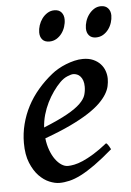

<svg xmlns="http://www.w3.org/2000/svg" viewBox="-50 -695 515 754"><g transform="rotate(-5 207.0 -318.5)"><path d="M378.4 -371.1Q378.4 -357.4 375.2 -342.5Q372.1 -327.6 362.3 -311.3Q352.5 -294.9 334.5 -277.1Q316.4 -259.3 287.1 -240.2Q257.8 -221.2 215.3 -200.9Q172.9 -180.7 113.8 -159.2Q116.7 -133.3 124.8 -111.8Q132.8 -90.3 143.8 -75.2Q154.8 -60.1 167.5 -51.8Q180.2 -43.5 192.9 -43.5Q203.1 -43.5 218 -46.4Q232.9 -49.3 252.2 -57.6Q271.5 -65.9 295.9 -80.8Q320.3 -95.7 349.6 -119.1Q352.5 -117.7 355.2 -114.3Q357.9 -110.8 360.4 -106.9Q362.8 -103 364.3 -99.6L367.2 -94.2Q327.1 -59.6 295.9 -37.4Q264.6 -15.1 239.5 -2.4Q214.4 10.3 193.6 15.1Q172.9 20 153.8 20Q136.2 20 114.5 11Q92.8 2 73.7 -17.8Q54.7 -37.6 41.5 -69.6Q28.3 -101.6 28.3 -147.9Q28.3 -186 37.6 -222.4Q46.9 -258.8 64.2 -292Q81.5 -325.2 106.7 -354.7Q131.8 -384.3 163.6 -409.7Q174.3 -418.5 189 -427Q203.6 -435.5 220.2 -442.1Q236.8 -448.7 254.2 -452.9Q271.5 -457 288.1 -457Q311 -457 328.1 -449.5Q345.2 -441.9 356.4 -429.7Q367.7 -417.5 373 -402.1Q378.4 -386.7 378.4 -371.1ZM192.4 -374.5Q177.7 -359.9 164.1 -340.6Q150.4 -321.3 139.4 -299.1Q128.4 -276.9 121.3 -252.2Q114.3 -227.5 112.8 -202.1Q171.9 -226.1 206.3 -245.4Q240.7 -264.6 258.3 -282Q275.9 -299.3 280.8 -315.2Q285.6 -331.1 285.6 -348.1Q285.6 -361.8 282.2 -371.8Q278.8 -381.8 272.9 -388.4Q267.1 -395 259.8 -397.9Q252.4 -400.9 244.6 -400.9Q236.8 -400.9 221.4 -394.5Q206.1 -388.2 192.4 -374.5ZM230 -617.7Q230 -603.5 225.3 -589.1Q220.7 -574.7 211.9 -563Q203.1 -551.3 190.7 -543.9Q178.2 -536.6 163.1 -536.6Q144.5 -536.6 135.3 -547.4Q126 -558.1 126 -575.7Q126 -588.9 130.6 -603.3Q135.3 -617.7 144 -629.6Q152.8 -641.6 165.3 -649.4Q177.7 -657.2 192.9 -657.2Q210.9 -657.2 220.5 -646Q230 -634.8 230 -617.7ZM414.1 -617.7Q414.1 -603.5 409.4 -589.1Q404.8 -574.7 396 -563Q387.2 -551.3 374.8 -543.9Q362.3 -536.6 346.7 -536.6Q329.1 -536.6 319.6 -547.4Q310.1 -558.1 310.1 -575.7Q310.1 -588.9 314.7 -603.3Q319.3 -617.7 328.1 -629.6Q336.9 -641.6 349.1 -649.4Q361.3 -657.2 376.5 -657.2Q394.5 -657.2 404.3 -646Q414.1 -634.8 414.1 -617.7Z"/></g></svg>

Font: Gentium Book Basic
Style: Italic
Weight: 400
Italic angle: -8°
Designer: J. Victor Gaultney and Annie Olsen
Foundry: SIL International
Version: Version 1.102; 2013; Maintenance release